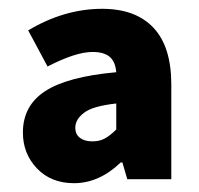

<svg xmlns="http://www.w3.org/2000/svg" viewBox="-20 -833 453 436"><path d="M32 -532Q32 -593 82.5 -626Q133 -659 244 -669Q242 -693 229 -704Q216 -715 190 -715Q152 -715 88 -682L44 -764Q126 -813 212 -813Q288 -813 328.5 -770Q369 -727 369 -641V-426H269L258 -464H254Q205 -417 148 -417Q96 -417 64 -450.5Q32 -484 32 -532ZM244 -539V-598Q190 -592 171 -577Q151 -562 151 -543Q151 -528 161.5 -520Q172 -512 190 -512Q206 -512 218 -518.5Q230 -525 244 -539Z"/></svg>

Font: Merged Yaku Han JP Black
Style: Regular
Weight: 900
Designer: Ryoko NISHIZUKA 西塚涼子 (kana, bopomofo & ideographs); Paul D. Hunt (Latin, Greek & Cyrillic); Sandoll Communications 산돌커뮤니
Foundry: Adobe
Version: Version 2.004